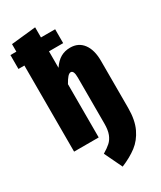

<svg xmlns="http://www.w3.org/2000/svg" viewBox="-241 -843 966 1149"><g transform="rotate(-30 242.0 -269.0)"><path d="M452 -390V-65Q452 19 425.5 74.5Q399 130 355 163.5Q311 197 248 223L189 100Q221 81 240.5 63.5Q260 46 271 18Q282 -10 282 -55V-373Q282 -422 261 -422Q250 -422 238 -408.5Q226 -395 211 -368V0H41V-595H0V-691H41V-743L211 -761V-691H309V-595H211V-481Q236 -518 265 -534.5Q294 -551 331 -551Q388 -551 420 -508.5Q452 -466 452 -390Z"/></g></svg>

Font: Fira Sans Extra Condensed ExtraBold
Style: Regular
Weight: 800
Width: 1
Designer: Carrois Corporate & Edenspiekermann AG
Foundry: Carrois Corporate GbR & Edenspiekermann AG
Version: Version 4.203